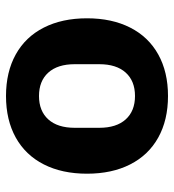

<svg xmlns="http://www.w3.org/2000/svg" viewBox="10 -578 580 640"><g transform="rotate(-90 300.0 -258.0)"><path d="M41 -258Q41 -341 72 -402Q103 -463 161.5 -495.5Q220 -528 300 -528Q380 -528 438.5 -495.5Q497 -463 528 -402Q559 -341 559 -258Q559 -175 528 -114Q497 -53 438.5 -20.5Q380 12 300 12Q220 12 161.5 -20.5Q103 -53 72 -114Q41 -175 41 -258ZM406 -217V-299Q406 -356 378 -387Q350 -418 300 -418Q250 -418 222 -387Q194 -356 194 -299V-217Q194 -160 222 -129Q250 -98 300 -98Q350 -98 378 -129Q406 -160 406 -217Z"/></g></svg>

Font: iA Writer Mono V
Style: Regular
Weight: 400
Designer: Mike Abbink, Paul van der Laan, Pieter van Rosmalen
Foundry: Bold Monday
Version: Version 2.000